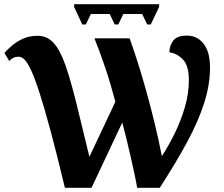

<svg xmlns="http://www.w3.org/2000/svg" viewBox="-20 -897 1068 917"><path d="M373 -780 334 -864V-877H740V-864L700 -780H683L659 -830H569L545 -780H528L504 -830H414L390 -780ZM290 0Q251 -163 221 -274Q191 -385 168.5 -454.5Q146 -524 128.5 -561.5Q111 -599 97 -612.5Q83 -626 70 -626Q53 -626 42.5 -620Q32 -614 24 -606L1 -644Q15 -660 37 -679Q59 -698 89.5 -712Q120 -726 160 -726Q205 -726 236 -692Q267 -658 292 -587Q317 -516 344 -407Q371 -298 407 -148L531 -411Q509 -495 483.5 -571Q458 -647 431 -714H599Q614 -673 634.5 -609.5Q655 -546 676.5 -469.5Q698 -393 718 -311Q738 -229 753 -151Q785 -200 814.5 -260Q844 -320 863 -385.5Q882 -451 882 -514Q882 -583 854 -612.5Q826 -642 789 -647Q789 -679 807.5 -703Q826 -727 872 -727Q922 -727 952.5 -688Q983 -649 983 -574Q983 -492 955 -404.5Q927 -317 873.5 -218Q820 -119 743 0H635Q631 -26 622.5 -65Q614 -104 604 -148.5Q594 -193 583.5 -236Q573 -279 564 -312L417 0Z"/></svg>

Font: NotoSerif-Bold
Style: Regular
Weight: 700
Designer: Monotype Design Team
Foundry: Monotype Imaging Inc.
Version: Version 2.007; ttfautohint (v1.8) -l 8 -r 50 -G 200 -x 14 -D